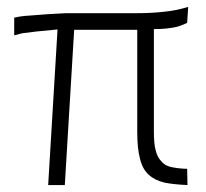

<svg xmlns="http://www.w3.org/2000/svg" viewBox="-20 -535 595 554"><path d="M84 -444Q44 -439 44 -439L21 -433V-484Q42 -489 65 -490L116 -494L171 -497H378Q416 -497 452 -501Q486 -504 523 -515L520 -469Q513 -465 492 -458Q464 -451 424 -451V-156Q424 -120 429 -102Q434 -81 446 -69Q458 -55 479 -52Q501 -48 520 -48L521 -1Q479 -3 455 -8Q426 -15 409 -31Q391 -47 384 -77Q376 -105 376 -156V-449H194L167 -1H119L146 -450Z"/></svg>

Font: Bellota Text Light
Style: Regular
Weight: 300
Designer: Kemie Guaida
Foundry: Kemie Guaida
Version: Version 4.001